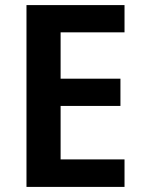

<svg xmlns="http://www.w3.org/2000/svg" viewBox="-20 -734 562 754"><path d="M469 0H84V-714H469V-607H218V-425H453V-318H218V-108H469Z"/></svg>

Font: Noto Sans Display SemiBold
Style: Regular
Weight: 600
Designer: Monotype Design Team
Foundry: Monotype Imaging Inc.
Version: Version 2.003